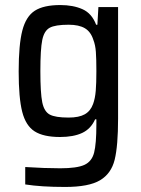

<svg xmlns="http://www.w3.org/2000/svg" viewBox="-20 -538 560 761"><path d="M80 193V124Q158 129 219 129Q285 129 314.5 115.5Q344 102 353 67Q362 32 362 -45V-65H357Q340 -27 305.5 -11Q271 5 218 5Q152 5 117 -17.5Q82 -40 68 -95Q54 -150 54 -255Q54 -361 68.5 -417Q83 -473 118 -495.5Q153 -518 219 -518Q270 -518 307 -501.5Q344 -485 361 -440H366L370 -510H448V-68Q448 40 434.5 95Q421 150 376.5 176.5Q332 203 238 203Q143 203 80 193ZM349 -126Q357 -148 359.5 -178Q362 -208 362 -256Q362 -304 360 -332Q358 -360 350 -380Q340 -412 316.5 -426Q293 -440 252 -440Q199 -440 177 -428Q155 -416 147.5 -379.5Q140 -343 140 -256Q140 -169 147.5 -132.5Q155 -96 177 -84Q199 -72 252 -72Q293 -72 316 -85Q339 -98 349 -126Z"/></svg>

Font: Saira Semi Condensed
Style: Regular
Weight: 400
Width: 4
Designer: Hector Gatti with collaboration of the Omnibus-Type team
Foundry: Omnibus-Type
Version: Version 1.001; ttfautohint (v1.8)